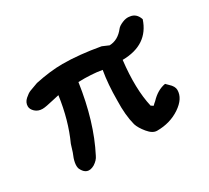

<svg xmlns="http://www.w3.org/2000/svg" viewBox="-94 -570 786 723"><g transform="rotate(-30 299.5 -208.0)"><path d="M30 -319Q30 -336 44 -348.5Q58 -361 68.5 -365Q79 -369 104 -378Q170 -392 223 -392Q294 -392 384 -376L412 -364Q449 -365 476 -400Q482 -408 499.5 -415.5Q517 -423 532 -420Q559 -417 569 -387Q538 -293 427 -292Q413 -172 432 -90L442 -84Q444 -86 448 -90Q452 -94 455 -96Q485 -128 520 -134L531 -123Q549 -107 549 -91Q549 -54 506 -25Q463 4 406 4Q387 4 368 -19Q349 -42 343 -61Q331 -107 333 -169Q333 -240 343 -297Q298 -305 241 -303Q218 -144 159 -30Q152 -14 133 -2Q97 18 79 -20Q71 -41 90 -84Q99 -111 100 -116Q137 -197 151 -298Q142 -296 124.5 -292Q107 -288 94.5 -285.5Q82 -283 74 -283Q55 -283 42.5 -294.5Q30 -306 30 -319Z"/></g></svg>

Font: Excalifont
Style: Regular
Weight: 400
Designer: Your Own Font Foundry (Virgil); Ján Filípek / DizajnDesign (Excalifont, modifications)
Foundry: Your Own Font Foundry (Virgil); Ján Filípek / DizajnDesign (Excalifont, modifications)
Version: Version 1.000;Glyphs 3.2 (3227)